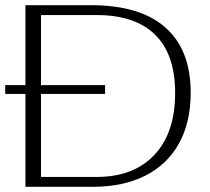

<svg xmlns="http://www.w3.org/2000/svg" viewBox="-22 -720 811 740"><path d="M713 -362Q713 -249 668 -167.5Q623 -86 538 -43Q453 0 335 0H76V-358H-2V-392H76V-700H329Q518 -700 615.5 -614Q713 -528 713 -362ZM653 -362Q653 -510 576 -586Q499 -662 350 -662H136V-392H383V-358H136V-38H350Q493 -38 573 -123Q653 -208 653 -362Z"/></svg>

Font: Fahkwang ExtraLight
Style: Regular
Weight: 275
Designer: Suppakit Chalermlarp | Katatrad Co.,Ltd.
Foundry: Cadson Demak Co.,Ltd.
Version: Version 1.000; ttfautohint (v1.6)